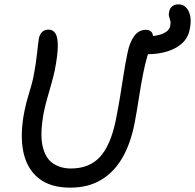

<svg xmlns="http://www.w3.org/2000/svg" viewBox="-20 -849 896 882"><path d="M657 -600Q631 -600 621.5 -615.5Q612 -631 616 -651Q618 -666 628 -674Q638 -682 652 -682Q701 -682 729.5 -695Q758 -708 762 -730Q765 -745 762 -755Q759 -765 756.5 -774Q754 -783 757 -794Q759 -810 770.5 -819.5Q782 -829 800 -829Q831 -829 846.5 -797.5Q862 -766 852 -717Q845 -676 817 -650.5Q789 -625 747.5 -612.5Q706 -600 657 -600ZM303 13Q211 13 157 -30.5Q103 -74 87 -152.5Q71 -231 92 -337Q100 -378 113 -419.5Q126 -461 132 -488Q141 -534 145 -563Q149 -592 151 -610.5Q153 -629 154.5 -643Q156 -657 159 -675Q164 -694 175 -703.5Q186 -713 203 -713Q224 -713 235 -695Q246 -677 245.5 -635.5Q245 -594 231 -523Q225 -496 216 -464Q207 -432 197.5 -399Q188 -366 182 -337Q163 -238 175 -181Q187 -124 222 -99.5Q257 -75 306 -75Q390 -75 439 -128Q488 -181 512 -297Q524 -359 532 -407Q540 -455 547 -502Q554 -549 566 -607Q576 -656 597 -684Q618 -712 650 -712Q667 -712 676 -702Q685 -692 682 -671Q678 -653 671.5 -635Q665 -617 656.5 -589.5Q648 -562 638 -513Q627 -458 618.5 -401.5Q610 -345 599 -287Q581 -191 542 -124Q503 -57 443.5 -22Q384 13 303 13Z"/></svg>

Font: Shantell Sans
Style: Italic
Weight: 400
Italic angle: -11°
Designer: Stephen Nixon, Anya Danilova, Shantell Martin
Foundry: Arrow Type
Version: Version 1.011;[c5ecc13dd]